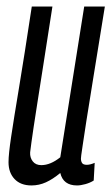

<svg xmlns="http://www.w3.org/2000/svg" viewBox="-20 -556 340 586"><path d="M76 10Q43 10 24.5 -9.5Q6 -29 6 -61Q6 -85 14 -138.5Q22 -192 38 -288Q54 -384 77 -536H140Q124 -431 112.5 -359.5Q101 -288 94 -241.5Q87 -195 82.5 -167Q78 -139 76 -122Q74 -105 72 -91Q71 -75 80 -63.5Q89 -52 106 -52Q134 -52 164 -76L237 -536H300Q279 -405 265 -320Q251 -235 243.5 -186Q236 -137 232.5 -113.5Q229 -90 228 -82.5Q227 -75 227 -72Q227 -64 230.5 -58.5Q234 -53 245 -53Q255 -53 269 -59L266 -5Q255 2 240.5 6Q226 10 215 10Q173 10 164 -28Q141 -9 120 0.5Q99 10 76 10Z"/></svg>

Font: Georama ExtraCondensed
Style: Italic
Weight: 400
Width: 2
Italic angle: -9°
Designer: Jean-Baptiste Levee
Foundry: Production Type
Version: Version 1.000